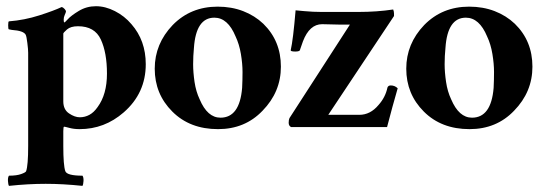

<svg xmlns="http://www.w3.org/2000/svg" viewBox="-20 -415 1760 627"><path d="M129.3 185.3Q72 185.3 9.3 192Q6.7 188 6 176Q5.3 164 9.3 158.7Q34.7 158.7 49.3 153.3Q64 148 65.3 144Q72 125.3 72 61.3V-242.7Q72 -253.3 69.3 -274.7Q66.7 -296 64 -301.3Q57.3 -314.7 18.7 -317.3Q10.7 -318.7 8.7 -319.3Q6.7 -320 6.7 -332.7Q6.7 -345.3 9.3 -345.3Q60 -349.3 108 -364.7Q156 -380 181.3 -392Q186.7 -390.7 191.3 -385.3Q196 -380 195.3 -376.7Q194.7 -373.3 191.3 -366Q188 -358.7 188 -351.3Q188 -344 189.3 -342Q190.7 -340 201.3 -352Q212 -364 237.3 -379.3Q262.7 -394.7 293.3 -394.7Q324 -394.7 355.3 -378.7Q386.7 -362.7 409.3 -336Q456 -282.7 456 -205.3Q456 -110.7 384 -48Q321.3 6.7 240 6.7Q221.3 6.7 206.7 2.7Q192 -1.3 189.3 -1.3Q186.7 -1.3 186.7 13.3V61.3Q186.7 125.3 193.3 144Q198.7 158.7 249.3 158.7Q253.3 164 252.7 176Q252 188 249.3 192Q185.3 185.3 129.3 185.3ZM186.7 -84Q186.7 -57.3 205.3 -44.7Q224 -32 240.7 -32Q257.3 -32 272 -40Q286.7 -48 298.7 -65.3Q329.3 -106.7 329.3 -174.7Q329.3 -242.7 309.3 -286Q289.3 -329.3 234.7 -329.3Q210.7 -329.3 198.7 -318.7Q186.7 -308 186.7 -305.3Z M680 -357.3Q620 -357.3 613.3 -258.7Q610.7 -232 610.7 -205.3Q610.7 -178.7 615.3 -147.3Q620 -116 632 -90.7Q657.3 -30.7 700 -30.7Q762.7 -30.7 770.7 -128Q772 -153.3 772 -180Q772 -206.7 766.7 -238.7Q761.3 -270.7 749.3 -296Q724 -357.3 680 -357.3ZM690.7 -393.3Q736 -393.3 774 -378.7Q812 -364 840 -337.3Q897.3 -281.3 897.3 -197.3Q897.3 -114.7 837.3 -53.3Q780 6.7 692 6.7Q600 6.7 542.7 -50.7Q485.3 -108 485.3 -190.7Q485.3 -272 544 -333.3Q602.7 -393.3 690.7 -393.3Z M929.3 -250.7Q937.3 -285.3 945.3 -381.3Q960 -380 973.3 -378.7Q1002.7 -376 1029.3 -376H1150.7Q1210.7 -376 1264 -384Q1266.7 -377.3 1266.7 -370.7V-362.7L1052 -40H1153.3Q1189.3 -40 1216 -72Q1238.7 -97.3 1245.3 -129.3Q1248 -136 1256 -136Q1269.3 -136 1278.7 -126.7Q1261.3 -66.7 1244 0H930.7Q922.7 -4 922.7 -14Q922.7 -24 925.3 -29.3L1122.7 -334.7H1088L1032 -336Q990.7 -336 969.3 -280Q964 -265.3 960 -253.3Q960 -246.7 944.7 -246.7Q929.3 -246.7 929.3 -250.7Z M1501.3 -357.3Q1441.3 -357.3 1434.7 -258.7Q1432 -232 1432 -205.3Q1432 -178.7 1436.7 -147.3Q1441.3 -116 1453.3 -90.7Q1478.7 -30.7 1521.3 -30.7Q1584 -30.7 1592 -128Q1593.3 -153.3 1593.3 -180Q1593.3 -206.7 1588 -238.7Q1582.7 -270.7 1570.7 -296Q1545.3 -357.3 1501.3 -357.3ZM1512 -393.3Q1557.3 -393.3 1595.3 -378.7Q1633.3 -364 1661.3 -337.3Q1718.7 -281.3 1718.7 -197.3Q1718.7 -114.7 1658.7 -53.3Q1601.3 6.7 1513.3 6.7Q1421.3 6.7 1364 -50.7Q1306.7 -108 1306.7 -190.7Q1306.7 -272 1365.3 -333.3Q1424 -393.3 1512 -393.3Z"/></svg>

Font: Ramaraja
Style: Regular
Weight: 400
Designer: Appaji Ambarisha Darbha
Foundry: Andhrapradesh Society for Knowledge Networks
Version: Version 1.0.4; ttfautohint (v1.2.25-373a) -l 7 -r 28 -G 50 -